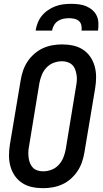

<svg xmlns="http://www.w3.org/2000/svg" viewBox="-20 -975 540 1003"><path d="M205 8Q175 8 147 2Q119 -4 96 -19Q73 -34 57.5 -56.5Q42 -79 34.5 -106Q27 -133 27 -162.5Q27 -192 32 -222L88 -556Q92 -581 100.5 -606Q109 -631 123.5 -653Q138 -675 159 -693.5Q180 -712 204 -723Q228 -734 253.5 -738.5Q279 -743 304 -743Q334 -743 362 -737Q390 -731 413 -716Q436 -701 451.5 -678.5Q467 -656 474.5 -629Q482 -602 482 -572.5Q482 -543 477 -513L421 -179Q417 -154 408.5 -129Q400 -104 385.5 -82Q371 -60 350.5 -41.5Q330 -23 305.5 -12Q281 -1 255.5 3.5Q230 8 205 8ZM205 -80Q227 -80 248.5 -88Q270 -96 286 -113Q302 -130 310.5 -151Q319 -172 323 -193L378 -528Q381 -543 381.5 -558Q382 -573 379.5 -587Q377 -601 372 -614Q367 -627 357 -636.5Q347 -646 333 -650.5Q319 -655 304 -655Q282 -655 260.5 -647Q239 -639 223 -622Q207 -605 198.5 -584Q190 -563 186 -542L131 -207Q128 -192 128 -177Q128 -162 130 -148Q132 -134 137.5 -121Q143 -108 152.5 -98.5Q162 -89 176 -84.5Q190 -80 205 -80ZM166 -815Q169 -835 177 -855.5Q185 -876 199 -893Q213 -910 231.5 -922.5Q250 -935 270 -942.5Q290 -950 311 -952.5Q332 -955 352 -955Q372 -955 392 -952.5Q412 -950 430 -942.5Q448 -935 462.5 -922.5Q477 -910 485 -893Q493 -876 494 -855.5Q495 -835 492 -815H406Q408 -829 405 -843Q402 -857 392 -865.5Q382 -874 368 -877Q354 -880 340 -880Q326 -880 311 -877Q296 -874 283 -865.5Q270 -857 262 -843Q254 -829 252 -815Z"/></svg>

Font: Iosevka Term Curly SmBd Obl
Style: Regular
Weight: 600
Italic angle: -9°
Designer: Belleve Invis
Foundry: Belleve Invis
Version: Version 32.3.0